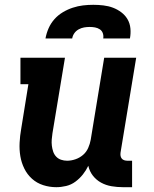

<svg xmlns="http://www.w3.org/2000/svg" viewBox="-20 -770 640 798"><path d="M214 8Q186 8 159.5 -0.5Q133 -9 113 -27Q93 -45 81 -69.5Q69 -94 64.5 -121Q60 -148 61.5 -177Q63 -206 68 -234L98 -420H65V-530H250L198 -216Q196 -203 195 -190Q194 -177 195.5 -164.5Q197 -152 201 -140Q205 -128 213.5 -119Q222 -110 234 -106Q246 -102 259 -102Q276 -102 293.5 -108Q311 -114 325 -126Q339 -138 346.5 -155Q354 -172 357 -189L413 -530H546L481 -136Q480 -129 481 -122.5Q482 -116 486 -111Q490 -106 496.5 -104Q503 -102 509 -102H529V8H491Q467 8 443.5 4Q420 0 400 -11Q380 -22 366 -40Q352 -58 347 -81Q338 -62 324.5 -45Q311 -28 293.5 -15Q276 -2 255 3Q234 8 214 8ZM169 -610Q173 -632 182 -652.5Q191 -673 206 -690Q221 -707 241 -719Q261 -731 282.5 -738Q304 -745 325 -747.5Q346 -750 368 -750Q389 -750 410 -747.5Q431 -745 449.5 -738Q468 -731 484 -719Q500 -707 510 -690Q520 -673 522 -652Q524 -631 520 -610H409Q411 -621 407.5 -631.5Q404 -642 395 -648Q386 -654 375 -656Q364 -658 353 -658Q341 -658 329.5 -656Q318 -654 307 -648Q296 -642 289 -632Q282 -622 280 -610Z"/></svg>

Font: Iosevka Slab XBdEx
Style: Italic
Weight: 800
Width: 7
Italic angle: -9°
Monospace: yes
Designer: Belleve Invis
Foundry: Belleve Invis
Version: Version 11.1.1; ttfautohint (v1.8.3)